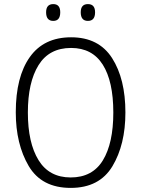

<svg xmlns="http://www.w3.org/2000/svg" viewBox="-20 -907 689 937"><path d="M592 -358Q592 -522 527 -623.5Q462 -725 327 -725Q194 -725 125.5 -628.5Q57 -532 57 -359Q57 -204 120 -97Q183 10 325 10Q465 10 528.5 -95.5Q592 -201 592 -358ZM116 -358Q116 -505 168 -589Q220 -673 327 -673Q430 -673 481.5 -591.5Q533 -510 533 -358Q533 -208 482 -124.5Q431 -41 325 -41Q220 -41 168 -125.5Q116 -210 116 -358ZM374 -847Q374 -805 409 -805Q444 -805 444 -847Q444 -887 409 -887Q374 -887 374 -847ZM205 -847Q205 -805 240 -805Q274 -805 274 -847Q274 -887 240 -887Q205 -887 205 -847Z"/></svg>

Font: Noto Sans UI SemiCondensed Light
Style: Regular
Weight: 300
Width: 4
Designer: Monotype Design Team
Foundry: Monotype Imaging Inc.
Version: Version 1.901